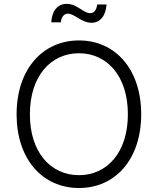

<svg xmlns="http://www.w3.org/2000/svg" viewBox="-20 -942 799 972"><path d="M379.9 9.8C564 9.8 694.8 -135.7 694.8 -363.3C694.8 -591.3 564 -737.3 379.9 -737.3C195.8 -737.3 64 -591.3 64 -363.3C64 -135.7 195.3 9.8 379.9 9.8ZM379.9 -55.2C236.8 -55.2 131.3 -170.4 131.3 -363.3C131.3 -557.6 237.8 -672.4 379.9 -672.4C521.5 -672.4 627.4 -557.6 627.4 -363.3C627.4 -169.9 521.5 -55.2 379.9 -55.2ZM443.4 -826.7C487.8 -826.7 515.6 -862.8 519.5 -919.4H472.2C467.3 -888.2 456.1 -875.5 436 -875.5C400.9 -875.5 371.6 -922.4 317.4 -922.4C269 -922.4 242.2 -883.3 239.7 -829.1H288.1C290 -853 302.2 -873 324.2 -873C356 -873 393.1 -826.7 443.4 -826.7Z"/></svg>

Font: Raveo Light
Style: Regular
Weight: 300
Designer: Jakub Foglar, Rasmus Andersson (Inter)
Foundry: Jakubfoglar.com
Version: Version 1.100;Glyphs 3.2.3 (3260)